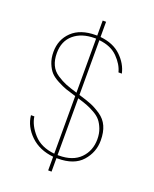

<svg xmlns="http://www.w3.org/2000/svg" viewBox="-161 -891 858 1068"><g transform="rotate(20 268.0 -356.5)"><path d="M258 87V6Q175 -2 122.5 -52.5Q70 -103 63 -169H83Q90 -118 134 -69Q178 -20 258 -12V-353Q220 -364 198.5 -371.5Q177 -379 146.5 -395Q116 -411 100 -428.5Q84 -446 72 -475.5Q60 -505 60 -543Q60 -616 109.5 -663.5Q159 -711 250 -711H258V-800H278V-710Q356 -702 401.5 -658Q447 -614 459 -559H439Q428 -603 388 -643.5Q348 -684 278 -691V-367Q325 -353 352.5 -342Q380 -331 412.5 -309Q445 -287 460.5 -252.5Q476 -218 476 -169Q476 -99 429 -46Q382 7 285 7H278V87ZM80 -543Q80 -503 93.5 -473.5Q107 -444 136 -425Q165 -406 190 -396Q215 -386 258 -373V-693H250Q173 -693 126.5 -653.5Q80 -614 80 -543ZM285 -11Q368 -11 412 -56Q456 -101 456 -169Q456 -203 445.5 -230Q435 -257 420.5 -274.5Q406 -292 380 -306.5Q354 -321 333 -329Q312 -337 278 -347V-11Z"/></g></svg>

Font: Poppins Thin
Style: Regular
Weight: 250
Designer: Ninad Kale (Devanagari), Jonny Pinhorn (Latin)
Foundry: Indian Type Foundry
Version: Version 3.200;PS 1.000;hotconv 16.6.54;makeotf.lib2.5.65590